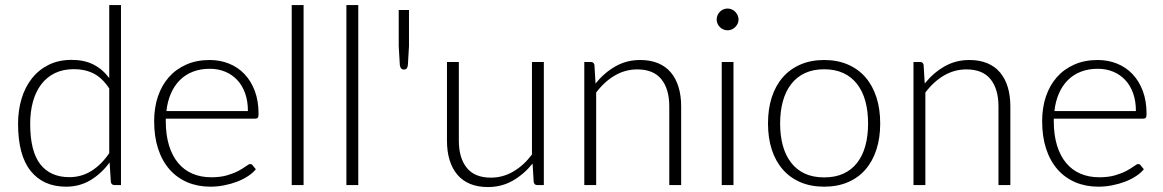

<svg xmlns="http://www.w3.org/2000/svg" viewBox="-20 -748 4702 776"><path d="M421.5 -390.5Q393 -433.5 358.2 -451Q323.5 -468.5 279 -468.5Q235 -468.5 202 -452.5Q169 -436.5 146.8 -407.2Q124.5 -378 113.2 -337.2Q102 -296.5 102 -247.5Q102 -136.5 142.8 -84.2Q183.5 -32 260.5 -32Q309.5 -32 350 -57.5Q390.5 -83 421.5 -129ZM469 -727.5V0H443Q430 0 428 -13L423 -91.5Q390 -46.5 346 -20Q302 6.5 247 6.5Q155 6.5 104 -57Q53 -120.5 53 -247.5Q53 -302 67.2 -349.2Q81.5 -396.5 109 -431.2Q136.5 -466 176.8 -486Q217 -506 269.5 -506Q320 -506 357 -487.5Q394 -469 421.5 -432.5V-727.5Z M982 -299Q982 -339 970.8 -370.8Q959.5 -402.5 939 -424.5Q918.5 -446.5 890.2 -458.2Q862 -470 828 -470Q789.5 -470 759 -458Q728.5 -446 706.2 -423.5Q684 -401 670.5 -369.5Q657 -338 652.5 -299ZM650 -268.5V-259Q650 -203 663 -160.5Q676 -118 700 -89.2Q724 -60.5 758 -46Q792 -31.5 834 -31.5Q871.5 -31.5 899 -39.8Q926.5 -48 945.2 -58.2Q964 -68.5 975 -76.8Q986 -85 991 -85Q997.5 -85 1001 -80L1014 -64Q1002 -49 982.2 -36Q962.5 -23 938.2 -13.8Q914 -4.5 886.2 1Q858.5 6.5 830.5 6.5Q779.5 6.5 737.5 -11.2Q695.5 -29 665.5 -63Q635.5 -97 619.2 -146.2Q603 -195.5 603 -259Q603 -312.5 618.2 -357.8Q633.5 -403 662.2 -435.8Q691 -468.5 732.8 -487Q774.5 -505.5 827.5 -505.5Q869.5 -505.5 905.5 -491Q941.5 -476.5 968 -448.8Q994.5 -421 1009.8 -380.5Q1025 -340 1025 -287.5Q1025 -276.5 1022 -272.5Q1019 -268.5 1012 -268.5Z M1207 -727.5V0H1159V-727.5Z M1428 -727.5V0H1380V-727.5Z M1633 -707.5V-561.5L1628.5 -485Q1627.5 -476.5 1624 -471.8Q1620.5 -467 1612 -467Q1605 -467 1601 -471.8Q1597 -476.5 1596 -485L1591.5 -561.5V-707.5Z M2178 -497.5V0H2151.5Q2139 0 2137 -13L2132.5 -87Q2098 -44 2052.8 -18Q2007.5 8 1952 8Q1910.5 8 1879.5 -5Q1848.5 -18 1828 -42.5Q1807.5 -67 1797 -101.5Q1786.5 -136 1786.5 -179.5V-497.5H1834.5V-179.5Q1834.5 -109.5 1866.5 -69.8Q1898.5 -30 1964 -30Q2012.5 -30 2054.8 -54.8Q2097 -79.5 2130 -123.5V-497.5Z M2387 -410.5Q2421.5 -453.5 2466.8 -479.5Q2512 -505.5 2567.5 -505.5Q2608.5 -505.5 2639.8 -492.5Q2671 -479.5 2691.5 -455Q2712 -430.5 2722.5 -396Q2733 -361.5 2733 -318V0H2685V-318Q2685 -388 2653 -427.8Q2621 -467.5 2555.5 -467.5Q2507 -467.5 2464.8 -442.8Q2422.5 -418 2389.5 -374V0H2341.5V-497.5H2368Q2380.5 -497.5 2382.5 -485Z M2944.5 -497.5V0H2897V-497.5ZM2965 -669Q2965 -660 2961.2 -652.2Q2957.5 -644.5 2951.5 -638.5Q2945.5 -632.5 2937.5 -629Q2929.5 -625.5 2920.5 -625.5Q2911.5 -625.5 2903.5 -629Q2895.5 -632.5 2889.5 -638.5Q2883.5 -644.5 2880 -652.2Q2876.5 -660 2876.5 -669Q2876.5 -678 2880 -686.2Q2883.5 -694.5 2889.5 -700.5Q2895.5 -706.5 2903.5 -710Q2911.5 -713.5 2920.5 -713.5Q2929.5 -713.5 2937.5 -710Q2945.5 -706.5 2951.5 -700.5Q2957.5 -694.5 2961.2 -686.2Q2965 -678 2965 -669Z M3311 -505.5Q3364.5 -505.5 3406.8 -487.2Q3449 -469 3478 -435.5Q3507 -402 3522.2 -354.8Q3537.5 -307.5 3537.5 -249Q3537.5 -190.5 3522.2 -143.5Q3507 -96.5 3478 -63Q3449 -29.5 3406.8 -11.5Q3364.5 6.5 3311 6.5Q3257.5 6.5 3215.2 -11.5Q3173 -29.5 3143.8 -63Q3114.5 -96.5 3099.2 -143.5Q3084 -190.5 3084 -249Q3084 -307.5 3099.2 -354.8Q3114.5 -402 3143.8 -435.5Q3173 -469 3215.2 -487.2Q3257.5 -505.5 3311 -505.5ZM3311 -31Q3355.5 -31 3388.8 -46.2Q3422 -61.5 3444.2 -90Q3466.5 -118.5 3477.5 -158.8Q3488.5 -199 3488.5 -249Q3488.5 -298.5 3477.5 -339Q3466.5 -379.5 3444.2 -408.2Q3422 -437 3388.8 -452.5Q3355.5 -468 3311 -468Q3266.5 -468 3233.2 -452.5Q3200 -437 3177.8 -408.2Q3155.5 -379.5 3144.2 -339Q3133 -298.5 3133 -249Q3133 -199 3144.2 -158.8Q3155.5 -118.5 3177.8 -90Q3200 -61.5 3233.2 -46.2Q3266.5 -31 3311 -31Z M3717.5 -410.5Q3752 -453.5 3797.2 -479.5Q3842.5 -505.5 3898 -505.5Q3939 -505.5 3970.2 -492.5Q4001.5 -479.5 4022 -455Q4042.5 -430.5 4053 -396Q4063.5 -361.5 4063.5 -318V0H4015.5V-318Q4015.5 -388 3983.5 -427.8Q3951.5 -467.5 3886 -467.5Q3837.5 -467.5 3795.2 -442.8Q3753 -418 3720 -374V0H3672V-497.5H3698.5Q3711 -497.5 3713 -485Z M4571 -299Q4571 -339 4559.8 -370.8Q4548.5 -402.5 4528 -424.5Q4507.5 -446.5 4479.2 -458.2Q4451 -470 4417 -470Q4378.5 -470 4348 -458Q4317.5 -446 4295.2 -423.5Q4273 -401 4259.5 -369.5Q4246 -338 4241.5 -299ZM4239 -268.5V-259Q4239 -203 4252 -160.5Q4265 -118 4289 -89.2Q4313 -60.5 4347 -46Q4381 -31.5 4423 -31.5Q4460.5 -31.5 4488 -39.8Q4515.5 -48 4534.2 -58.2Q4553 -68.5 4564 -76.8Q4575 -85 4580 -85Q4586.5 -85 4590 -80L4603 -64Q4591 -49 4571.2 -36Q4551.5 -23 4527.2 -13.8Q4503 -4.5 4475.2 1Q4447.5 6.5 4419.5 6.5Q4368.5 6.5 4326.5 -11.2Q4284.5 -29 4254.5 -63Q4224.5 -97 4208.2 -146.2Q4192 -195.5 4192 -259Q4192 -312.5 4207.2 -357.8Q4222.5 -403 4251.2 -435.8Q4280 -468.5 4321.8 -487Q4363.5 -505.5 4416.5 -505.5Q4458.5 -505.5 4494.5 -491Q4530.5 -476.5 4557 -448.8Q4583.5 -421 4598.8 -380.5Q4614 -340 4614 -287.5Q4614 -276.5 4611 -272.5Q4608 -268.5 4601 -268.5Z"/></svg>

Font: LatoLatin Light
Style: Regular
Weight: 300
Designer: Lukasz Dziedzic with Adam Twardoch and Botio Nikoltchev
Foundry: tyPoland Lukasz Dziedzic
Version: Version 2.015; 2015-08-06; http://www.latofonts.com/